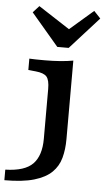

<svg xmlns="http://www.w3.org/2000/svg" viewBox="-95 -718 539 949"><g transform="rotate(5 174.5 -244.0)"><path d="M140.3 -208.2V-275Q140.3 -319.4 126.1 -336.1Q111.9 -352.7 71 -356.7L34.4 -360.2V-416.7Q49.6 -415.9 66.3 -415.5Q83 -415.1 109.7 -415.1Q152.3 -415.1 188.1 -417.9Q223.9 -420.7 251.9 -425.9V-416.7V-208.2ZM-36.2 192.7V140.3Q60.2 137.9 100.3 96.6Q140.3 55.3 140.3 -27.8V-208.2H251.9V-36.3Q251.9 14.7 240.5 56.9Q229.1 99.1 198.3 129.2Q167.5 159.4 110.7 176.1Q53.9 192.7 -36.2 192.7ZM333.5 -679.6 366.4 -644.6 223.5 -486.4H167L31.1 -646.2L61.3 -679.6L246.6 -559.3L181.8 -548.3Z"/></g></svg>

Font: Playfair 5pt SemiExpanded Light
Style: Regular
Weight: 300
Width: 6
Designer: Claus Eggers Sørensen
Foundry: Claus Eggers Sørensen
Version: Version 2.203